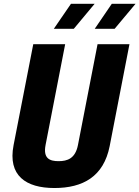

<svg xmlns="http://www.w3.org/2000/svg" viewBox="-20 -958 719 990"><path d="M282 -127C236.5 -127 201.5 -140.5 215 -210.5L316 -730H151.5L50 -209.5C19.5 -52.5 113.5 11.5 260.5 11.5C407.5 11.5 514.5 -47.5 545.5 -204.5L647.5 -730H483L382 -210.5C368.5 -140.5 327.5 -127 282 -127ZM257.5 -809.5H360.5L468 -938.5H346ZM468.5 -809.5H571L679 -938.5H556.5Z"/></svg>

Font: Monaspace Neon ExtraBold
Style: Italic
Weight: 800
Italic angle: -11°
Designer: Riley Cran & the Lettermatic Team
Foundry: Lettermatic
Version: Version 1.200 (Monaspace Neon)